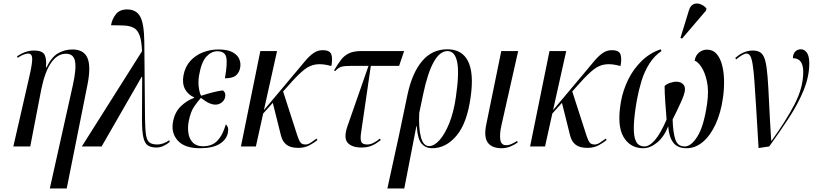

<svg xmlns="http://www.w3.org/2000/svg" viewBox="-20 -823 4573 1079"><path d="M260 236 390 -347Q410 -438 401.5 -479.5Q393 -521 351 -521Q302 -521 267 -470Q232 -419 212 -321L150 0H55L145 -393Q162 -467 161 -494.5Q160 -522 138 -522Q129 -522 113.5 -516.5Q98 -511 79 -498L76 -507Q102 -524 125 -531.5Q148 -539 170 -539Q220 -539 231.5 -513.5Q243 -488 238 -444H241Q270 -503 307 -524Q344 -545 387 -545Q450 -545 471 -498.5Q492 -452 472 -349L355 236Z M440 0 778 -535Q776 -594 764.5 -624.5Q753 -655 731.5 -666.5Q710 -678 678.5 -679.5Q647 -681 604 -681Q609 -714 630.5 -742Q652 -770 694 -770Q746 -770 768 -729.5Q790 -689 791 -586L795 -152Q796 -93 801 -62.5Q806 -32 821 -21.5Q836 -11 865 -11Q880 -11 898.5 -17.5Q917 -24 931 -35L934 -26Q920 -13 900 -3.5Q880 6 859 6Q830 6 812 -5Q794 -16 786 -49.5Q778 -83 778 -149L779 -391H776L551 0Z M1104 10Q1018 10 979.5 -32.5Q941 -75 952 -137Q962 -193 996.5 -226Q1031 -259 1071 -273V-276Q1038 -290 1020.5 -321Q1003 -352 1011 -399Q1020 -448 1049.5 -480.5Q1079 -513 1121 -529Q1163 -545 1207 -545Q1260 -545 1288 -529Q1316 -513 1325 -490Q1334 -467 1330 -445Q1326 -417 1307 -400Q1288 -383 1244 -383Q1259 -467 1251.5 -501Q1244 -535 1201 -535Q1168 -535 1140 -505Q1112 -475 1099 -401Q1092 -361 1098 -326Q1104 -291 1111 -285Q1184 -309 1232 -315Q1238 -312 1243 -303Q1248 -294 1245 -277Q1242 -260 1226.5 -247.5Q1211 -235 1191 -235Q1175 -235 1157 -242.5Q1139 -250 1109 -273Q1093 -255 1072 -225.5Q1051 -196 1040 -139Q1034 -105 1039 -73.5Q1044 -42 1064 -21.5Q1084 -1 1122 -1Q1148 -1 1171 -10.5Q1194 -20 1214 -47Q1234 -74 1249 -124Q1257 -118 1260.5 -107Q1264 -96 1261 -79Q1254 -39 1214.5 -14.5Q1175 10 1104 10Z M1334 0 1443 -536H1537L1463 -204L1637 -411Q1671 -452 1695.5 -481Q1720 -510 1743 -525.5Q1766 -541 1793 -541Q1835 -541 1842.5 -516Q1850 -491 1842 -452Q1791 -466 1756 -461Q1721 -456 1690.5 -432Q1660 -408 1622 -366L1571 -309L1651 -61Q1660 -34 1668.5 -22.5Q1677 -11 1697 -11Q1711 -11 1727 -21.5Q1743 -32 1759 -44L1764 -36Q1749 -23 1721 -7.5Q1693 8 1656 8Q1614 8 1591 -9Q1568 -26 1559 -61L1513 -245L1459 -185L1418 0Z M2011 6Q1958 6 1934 -20.5Q1910 -47 1932 -112L2051 -453H1960Q1919 -453 1901 -448.5Q1883 -444 1864 -424L1857 -427Q1878 -463 1897 -487.5Q1916 -512 1942.5 -524Q1969 -536 2009 -536H2251L2223 -453H2064L2009 -76Q2004 -43 2010 -27Q2016 -11 2044 -11Q2063 -11 2082.5 -22Q2102 -33 2115 -44L2120 -36Q2088 -11 2064.5 -2.5Q2041 6 2011 6Z M2157 236 2223 -66 2270 -291Q2296 -413 2352 -479.5Q2408 -546 2494 -546Q2577 -546 2610.5 -478.5Q2644 -411 2625 -278Q2605 -131 2545.5 -60.5Q2486 10 2409 10Q2372 10 2349.5 -15.5Q2327 -41 2322 -114H2320L2252 236ZM2391 -2Q2420 -2 2450 -35.5Q2480 -69 2505 -131Q2530 -193 2542 -278Q2562 -415 2549 -475.5Q2536 -536 2495 -536Q2409 -536 2358 -293L2336 -188Q2332 -102 2345.5 -52Q2359 -2 2391 -2Z M2799 10Q2744 10 2721 -22Q2698 -54 2713 -125L2797 -536H2892L2798 -119Q2787 -70 2791.5 -38.5Q2796 -7 2824 -7Q2840 -7 2856 -14.5Q2872 -22 2886 -31L2889 -22Q2869 -8 2846.5 1Q2824 10 2799 10Z M2959 0 3068 -536H3162L3088 -204L3262 -411Q3296 -452 3320.5 -481Q3345 -510 3368 -525.5Q3391 -541 3418 -541Q3460 -541 3467.5 -516Q3475 -491 3467 -452Q3416 -466 3381 -461Q3346 -456 3315.5 -432Q3285 -408 3247 -366L3196 -309L3276 -61Q3285 -34 3293.5 -22.5Q3302 -11 3322 -11Q3336 -11 3352 -21.5Q3368 -32 3384 -44L3389 -36Q3374 -23 3346 -7.5Q3318 8 3281 8Q3239 8 3216 -9Q3193 -26 3184 -61L3138 -245L3084 -185L3043 0Z M3595 10Q3521 10 3483.5 -54.5Q3446 -119 3470 -254Q3481 -315 3509.5 -374Q3538 -433 3584.5 -479Q3631 -525 3693 -546L3697 -536Q3656 -508 3628.5 -464Q3601 -420 3585 -367.5Q3569 -315 3559 -260Q3545 -179 3542.5 -128Q3540 -77 3547 -49Q3554 -21 3568.5 -10.5Q3583 0 3601 0Q3630 0 3661.5 -37Q3693 -74 3726 -151Q3722 -204 3718.5 -252Q3715 -300 3715 -340Q3730 -353 3749.5 -358.5Q3769 -364 3779 -364Q3809 -364 3822.5 -345.5Q3836 -327 3823 -289Q3817 -272 3806 -247.5Q3795 -223 3783 -198Q3771 -173 3760 -152Q3762 -80 3775 -40Q3788 0 3828 0Q3865 0 3900.5 -58Q3936 -116 3954 -242Q3964 -313 3953 -364.5Q3942 -416 3922 -446Q3902 -476 3884 -482Q3888 -511 3908 -527.5Q3928 -544 3953 -544Q3986 -544 4006.5 -521Q4027 -498 4037.5 -459Q4048 -420 4049 -372Q4050 -324 4043 -274Q4031 -189 4001.5 -125Q3972 -61 3930 -25.5Q3888 10 3838 10Q3788 10 3764 -21Q3740 -52 3735 -113Q3712 -54 3673 -22Q3634 10 3595 10ZM3813 -606 3804 -610 3852 -766Q3860 -792 3877.5 -799.5Q3895 -807 3915 -800Q3935 -793 3950 -776L3948 -764Z M4243 9Q4235 -124 4229.5 -216.5Q4224 -309 4219.5 -369Q4215 -429 4209.5 -462.5Q4204 -496 4196 -509Q4188 -522 4175 -522Q4157 -522 4117 -489L4112 -497Q4158 -539 4211 -539Q4239 -539 4255.5 -526.5Q4272 -514 4280.5 -482Q4289 -450 4293.5 -393Q4298 -336 4302 -247.5Q4306 -159 4314 -33H4317Q4397 -144 4445.5 -237.5Q4494 -331 4494 -419Q4494 -496 4436 -496Q4436 -519 4448.5 -532.5Q4461 -546 4481 -546Q4501 -546 4514.5 -527Q4528 -508 4528 -467Q4528 -394 4497 -317.5Q4466 -241 4414.5 -162Q4363 -83 4303 0Z"/></svg>

Font: Noto Serif Display ExtraCondensed
Style: Italic
Weight: 400
Width: 2
Italic angle: -12°
Designer: Monotype Design Team
Foundry: Monotype Imaging Inc.
Version: Version 2.009